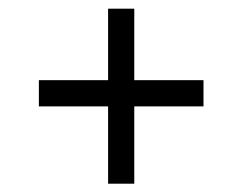

<svg xmlns="http://www.w3.org/2000/svg" viewBox="-20 -473 570 451"><path d="M295.4 -223.1V-41.5H233.9V-223.1H71.3V-284.7H233.9V-452.6H295.4V-284.7H458V-223.1Z"/></svg>

Font: Vazirmatn FD NL Light
Style: Regular
Weight: 300
Designer: Saber Rastikerdar
Foundry: Saber Rastikerdar
Version: Version 33.003